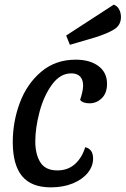

<svg xmlns="http://www.w3.org/2000/svg" viewBox="-20 -787 541 827"><path d="M441 -426Q441 -386 418.5 -364Q396 -342 366 -342Q336 -342 325 -357Q330 -371 334 -388.5Q338 -406 338 -418Q338 -444 325 -457.5Q312 -471 287 -471Q239 -471 203.5 -422Q168 -373 150 -304Q132 -235 132 -178Q132 -122 154 -87.5Q176 -53 227 -53Q272 -53 302.5 -80Q333 -107 347 -153Q381 -145 381 -104Q381 -71 358 -42.5Q335 -14 293.5 3Q252 20 199 20Q115 20 75 -28.5Q35 -77 35 -175Q35 -263 65.5 -344.5Q96 -426 157.5 -478Q219 -530 306 -530Q367 -530 404 -502.5Q441 -475 441 -426ZM501 -714Q501 -679 472.5 -661Q444 -643 390 -626L281 -594L265 -634L470 -767Q486 -761 493.5 -746Q501 -731 501 -714Z"/></svg>

Font: Sansita Light Italic
Style: Regular
Weight: 300
Italic angle: -11°
Designer: Pablo Cosgaya
Foundry: Omnibus-Type
Version: Version 1.006